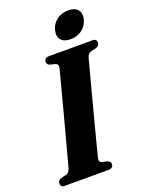

<svg xmlns="http://www.w3.org/2000/svg" viewBox="-174 -978 795 1056"><g transform="rotate(-20 224.0 -450.0)"><path d="M239.5 -80.5Q234 -58.5 253 -52.5L284 -46Q300.5 -38.5 300.5 -25.5Q300.5 0 272 0H16Q2.5 0 -2.8 -6Q-8 -12 -8 -21.5Q-8 -31 -2.5 -37.5Q3 -44 11 -47L41.5 -53.5Q51.5 -56.5 57.8 -63.2Q64 -70 68.5 -84.5Q73.5 -103 84.5 -144Q95.5 -185 110 -239.2Q124.5 -293.5 140 -352Q155.5 -410.5 169.8 -464.5Q184 -518.5 194.8 -559.8Q205.5 -601 210.5 -619.5Q215 -641.5 195.5 -647.5L166 -654.5Q150 -661 150 -675Q150.5 -700 178.5 -700H433Q446.5 -700 451.5 -694Q456.5 -688 456.5 -679Q456.5 -660.5 437 -653.5L405 -646Q395.5 -643 389.8 -636.8Q384 -630.5 379.5 -615.5Q374.5 -597.5 363.8 -556.2Q353 -515 338.5 -460.8Q324 -406.5 308.8 -347.8Q293.5 -289 279.2 -234.8Q265 -180.5 254.5 -139.5Q244 -98.5 239.5 -80.5ZM322.5 -746.5Q284 -746.5 266.8 -767.5Q249.5 -788.5 258.5 -823.5Q267.5 -858.5 296 -879.5Q324.5 -900.5 363 -900.5Q401.5 -900.5 418.8 -879.5Q436 -858.5 427 -823.5Q417.5 -788.5 389.5 -767.5Q361.5 -746.5 322.5 -746.5Z"/></g></svg>

Font: Fraunces 144pt Soft
Style: Bold Italic
Weight: 700
Italic angle: -16°
Version: Version 1.000;[b76b70a41]